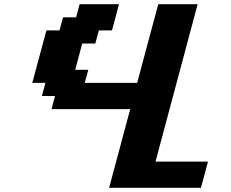

<svg xmlns="http://www.w3.org/2000/svg" viewBox="-20 -895 1102 915"><path d="M500 0H937.5Q943.4 -21 954.6 -62.5Q965.8 -104 971.2 -125H721.2L921.9 -875H734.4Q717.3 -812.5 683.8 -687.5Q650.4 -562.5 633.8 -500H383.8L400.9 -562.5H338.4Q344.2 -583.5 355.2 -625Q366.2 -666.5 371.6 -687.5H434.1L451.2 -750H513.7Q519.5 -771 530.5 -812.5Q541.5 -854 546.9 -875H359.4L342.8 -812.5H280.3L263.7 -750H201.2Q189.9 -708.5 167.5 -625Q145 -541.5 133.8 -500H196.3L179.7 -437.5H242.2L225.6 -375H600.6Q584 -312.5 550.3 -187.5Q516.6 -62.5 500 0Z"/></svg>

Font: Faithful 32x
Style: SemiboldOblique
Weight: 400
Foundry: Faithful Resource Pack
Version: Version 1.0; January 27, 2023